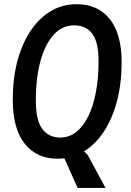

<svg xmlns="http://www.w3.org/2000/svg" viewBox="-20 -762 640 940"><path d="M262 15Q159 15 100.8 -58.8Q42.5 -132.5 42.5 -272.5Q42.5 -411.5 82.2 -517Q122 -622.5 192.5 -682Q263 -741.5 355 -741.5Q459.5 -741.5 517.5 -668.5Q575.5 -595.5 575.5 -458Q575.5 -354 552.8 -267.2Q530 -180.5 488.2 -117.2Q446.5 -54 389 -19.5Q331.5 15 262 15ZM275 -88.5Q317.5 -88.5 352 -115Q386.5 -141.5 411.2 -190.8Q436 -240 449.2 -309Q462.5 -378 462.5 -462.5Q462.5 -556.5 431.5 -597.2Q400.5 -638 342.5 -638Q285.5 -638 243.5 -592.8Q201.5 -547.5 178.5 -464.8Q155.5 -382 155.5 -269.5Q155.5 -173 187 -130.8Q218.5 -88.5 275 -88.5ZM360 158 277.5 -26.5H372Q381 -26.5 393.2 -18.8Q405.5 -11 414.5 6L496.5 158Z"/></svg>

Font: Spline Sans Mono Medium
Style: Italic
Weight: 500
Italic angle: -4°
Monospace: yes
Designer: Eben Sorkin, Mirko Velimirovic
Foundry: Sorkin Type
Version: Version 1.004